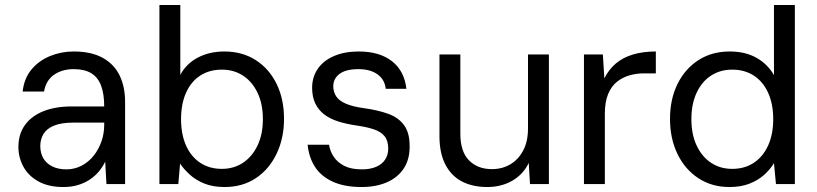

<svg xmlns="http://www.w3.org/2000/svg" viewBox="-20 -740 3286 772"><path d="M235 12Q175 12 134.5 -10.5Q94 -33 74 -70Q54 -107 54 -149Q54 -201 80.5 -237.5Q107 -274 155 -293Q203 -312 268 -312H399Q399 -362 386.5 -395.5Q374 -429 347 -445.5Q320 -462 276 -462Q230 -462 197.5 -439.5Q165 -417 157 -372H71Q77 -425 106.5 -460.5Q136 -496 181 -514.5Q226 -533 276 -533Q347 -533 393 -507.5Q439 -482 461 -436.5Q483 -391 483 -330V0H408L403 -90Q393 -69 377.5 -50.5Q362 -32 341 -18Q320 -4 293.5 4Q267 12 235 12ZM247 -59Q280 -59 308.5 -74Q337 -89 357 -114.5Q377 -140 388 -171.5Q399 -203 399 -238V-247H275Q227 -247 197.5 -235Q168 -223 155 -201.5Q142 -180 142 -153Q142 -125 154 -104Q166 -83 190 -71Q214 -59 247 -59Z M883 12Q836 12 801.5 -2Q767 -16 743 -38Q719 -60 704 -82L697 0H621V-720H705V-439Q729 -484 775.5 -508.5Q822 -533 882 -533Q954 -533 1008 -498.5Q1062 -464 1092 -403Q1122 -342 1122 -262Q1122 -184 1092 -121.5Q1062 -59 1008.5 -23.5Q955 12 883 12ZM872 -61Q920 -61 957 -85.5Q994 -110 1015.5 -155Q1037 -200 1037 -261Q1037 -322 1015.5 -367Q994 -412 957 -436Q920 -460 872 -460Q822 -460 785 -436Q748 -412 728 -367Q708 -322 708 -261Q708 -200 728 -155Q748 -110 785 -85.5Q822 -61 872 -61Z M1434 12Q1365 12 1318 -9.5Q1271 -31 1246.5 -69Q1222 -107 1217 -158H1303Q1307 -132 1322 -109.5Q1337 -87 1364.5 -73Q1392 -59 1435 -59Q1469 -59 1493 -69.5Q1517 -80 1529 -99Q1541 -118 1541 -142Q1541 -174 1526.5 -192Q1512 -210 1484.5 -219.5Q1457 -229 1416 -235Q1374 -241 1340.5 -251.5Q1307 -262 1283.5 -280Q1260 -298 1247.5 -324.5Q1235 -351 1235 -387Q1235 -430 1257.5 -463Q1280 -496 1322.5 -514.5Q1365 -533 1422 -533Q1506 -533 1556 -494Q1606 -455 1614 -383H1531Q1527 -420 1498 -441Q1469 -462 1421 -462Q1371 -462 1345.5 -443Q1320 -424 1320 -393Q1320 -371 1331.5 -353Q1343 -335 1371 -323Q1399 -311 1444 -305Q1501 -297 1542 -282Q1583 -267 1605.5 -235.5Q1628 -204 1627 -149Q1627 -98 1603 -62Q1579 -26 1535.5 -7Q1492 12 1434 12Z M1939 12Q1881 12 1838 -10Q1795 -32 1771 -78Q1747 -124 1747 -193V-521H1831V-202Q1831 -131 1865.5 -95.5Q1900 -60 1958 -60Q1999 -60 2031.5 -79Q2064 -98 2083.5 -134.5Q2103 -171 2103 -224V-521H2187V0H2111L2106 -85Q2084 -39 2040 -13.5Q1996 12 1939 12Z M2328 0V-521H2404L2410 -425Q2428 -461 2456.5 -485Q2485 -509 2525.5 -521Q2566 -533 2617 -533V-445H2569Q2539 -445 2511 -437Q2483 -429 2460.5 -411Q2438 -393 2425 -361.5Q2412 -330 2412 -283V0Z M2913 12Q2842 12 2788 -23.5Q2734 -59 2704 -121Q2674 -183 2674 -262Q2674 -341 2704 -402Q2734 -463 2788 -498Q2842 -533 2914 -533Q2976 -533 3021 -508Q3066 -483 3092 -438V-720H3176V0H3100L3092 -84Q3077 -59 3052.5 -37Q3028 -15 2993.5 -1.5Q2959 12 2913 12ZM2924 -61Q2974 -61 3011 -85.5Q3048 -110 3068.5 -155Q3089 -200 3089 -261Q3089 -322 3068.5 -367Q3048 -412 3011 -436Q2974 -460 2924 -460Q2876 -460 2839 -436Q2802 -412 2781 -367Q2760 -322 2760 -261Q2760 -200 2781 -155Q2802 -110 2839 -85.5Q2876 -61 2924 -61Z"/></svg>

Font: DM Sans 10pt
Style: Regular
Weight: 400
Version: Version 4.004;gftools[0.9.30]